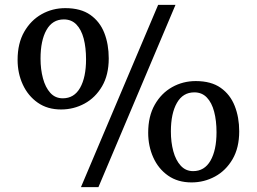

<svg xmlns="http://www.w3.org/2000/svg" viewBox="-20 -771 1058 791"><path d="M313.5 0 631.5 -751H703L385.5 0ZM231.5 -320Q175.5 -320 135.5 -348Q95.5 -376 74 -422.5Q52.5 -469 52.5 -524.5Q52.5 -592.5 79.8 -640Q107 -687.5 151.5 -712.5Q196 -737.5 249 -737.5Q312.5 -737.5 352 -709.8Q391.5 -682 409.8 -635.2Q428 -588.5 428 -530.5Q428 -462.5 400.5 -415.5Q373 -368.5 328.2 -344.2Q283.5 -320 231.5 -320ZM238.5 -366Q285.5 -366 310 -409.2Q334.5 -452.5 334.5 -526.5Q334.5 -575 324.8 -612Q315 -649 294.8 -670Q274.5 -691 243 -691Q196 -691 171.5 -647.5Q147 -604 147 -529.5Q147 -485.5 157 -448.2Q167 -411 187.2 -388.5Q207.5 -366 238.5 -366ZM769 -19.5Q712.5 -19.5 672.5 -47.5Q632.5 -75.5 611.5 -122.2Q590.5 -169 590.5 -224Q590.5 -292 617.5 -339.5Q644.5 -387 689 -412Q733.5 -437 786.5 -437Q850 -437 889.2 -409.2Q928.5 -381.5 947 -334.5Q965.5 -287.5 965.5 -230Q965.5 -162 938 -115Q910.5 -68 865.8 -43.8Q821 -19.5 769 -19.5ZM775.5 -66Q822.5 -66 847.2 -109.2Q872 -152.5 872 -226Q872 -274 862.2 -311Q852.5 -348 832.2 -369.2Q812 -390.5 780.5 -390.5Q733.5 -390.5 708.8 -347Q684 -303.5 684 -229.5Q684 -185 694 -148Q704 -111 724.5 -88.5Q745 -66 775.5 -66Z"/></svg>

Font: Merriweather 48pt Medium
Style: Regular
Weight: 500
Version: Version 2.100